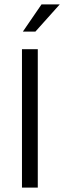

<svg xmlns="http://www.w3.org/2000/svg" viewBox="-20 -854 292 874"><path d="M152 -630V0H80V-630ZM141 -710H84L169 -834H252Z"/></svg>

Font: Mukta Malar Light
Style: Regular
Weight: 300
Designer: Aadarsh Rajan, Girish Dalvi, Yashodeep Gholap
Foundry: Ek Type
Version: Version 2.538;PS 1.000;hotconv 16.6.51;makeotf.lib2.5.65220;